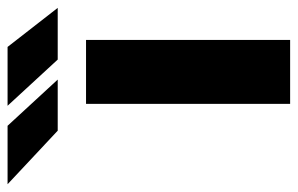

<svg xmlns="http://www.w3.org/2000/svg" viewBox="-305 -614 771 497"><g transform="rotate(-90 80.5 -365.5)"><path d="M225.6 0H60.1V-528.3H225.6ZM123 -601.6H-9.3L-147.9 -731.4H3.4ZM308.6 -601.6H174.8L55.2 -731.4H207.5Z"/></g></svg>

Font: Roboto Black
Style: Regular
Weight: 900
Designer: Google
Version: Version 2.134; 2016